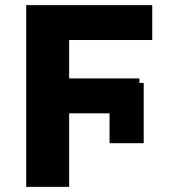

<svg xmlns="http://www.w3.org/2000/svg" viewBox="-20 -727 703 747"><path d="M539.1 -169.9H406.2V-286.1H249V0H82V-707H572.3V-571.3H249V-421.9H522.5V-404.3H539.1Z"/></svg>

Font: Pretendard Std ExtraBold
Style: Regular
Weight: 800
Designer: Base glyphs from Inter by Rasmus Andersson; Hangeul glyphs from Noto Sans CJK(Source Han Sans) by Jang Soo-young and Kan
Foundry: Kil Hyung-jin
Version: Version 1.309